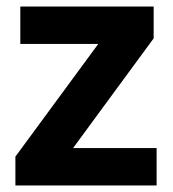

<svg xmlns="http://www.w3.org/2000/svg" viewBox="-20 -566 528 586"><path d="M458 0H27V-88L280 -432H42V-546H449V-449L203 -114H458Z"/></svg>

Font: Noto Sans Bamum
Style: Bold
Weight: 700
Designer: Monotype Design Team
Foundry: Monotype Imaging Inc.
Version: Version 2.002; ttfautohint (v1.8.4.7-5d5b)